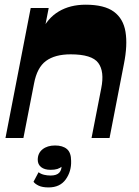

<svg xmlns="http://www.w3.org/2000/svg" viewBox="-20 -588 593 818"><path d="M3.3 0 110.8 -554H187.5L162.2 -424.7L155.5 -452Q182 -510.5 230.4 -539.2Q278.7 -568 344.7 -568Q424.5 -568 465 -538.2Q505.5 -508.5 514.7 -452.2Q524 -396 508 -315.7L446.7 0H370L411.3 -211.8Q425.8 -283.5 398.6 -320Q371.5 -356.5 281 -356.5Q214.3 -356.5 176 -328.4Q137.7 -300.3 125 -232L79.7 0ZM187 210.5Q160.5 210.5 144.8 203Q129 195.5 122.8 186.3L144.3 145.8Q154.5 153.5 167.6 156.6Q180.7 159.8 195.7 159.8Q221.7 159.8 232.9 147.2Q244 134.7 242 112.7L246.2 119.7Q236 128.2 224.5 131.9Q213 135.5 195.2 135.5Q169.8 135.5 155.3 124Q140.8 112.5 140.8 92.7Q140.8 64.5 161.3 48.1Q181.8 31.8 214.5 31.8Q247 31.8 265 46.9Q283 62 283 97.5Q284.5 142.3 260 176.4Q235.5 210.5 187 210.5Z"/></svg>

Font: Savate ExtraLight
Style: Italic
Weight: 200
Italic angle: -11°
Designer: Max Esnée
Foundry: Plomb Type
Version: Version 2.000